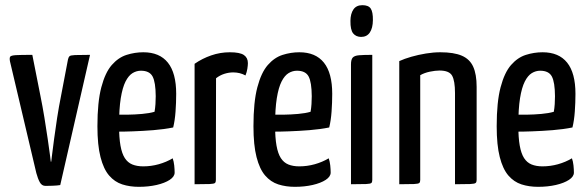

<svg xmlns="http://www.w3.org/2000/svg" viewBox="-20 -712 2270 742"><path d="M155.7 6.4Q141.5 6.4 133.8 -7.7Q126.1 -21.9 120.4 -43.2L18.5 -475.1Q16.2 -487.9 19.3 -492.8Q22.4 -497.7 41.3 -498.9Q60.2 -500 104.9 -500L136.6 -339.8Q144.5 -301.1 151.7 -257.1Q158.9 -213.1 164.5 -174.4Q170.2 -135.7 173.3 -111.4Q176.3 -87.1 176.3 -87.1H178Q178 -87.1 180.9 -111.4Q183.8 -135.7 189 -174.4Q194.1 -213.1 200.9 -257.3Q207.8 -301.4 215.7 -340.5L242.7 -482.2Q244.7 -491.1 248.5 -494.7Q252.2 -498.4 269.9 -499.2Q287.5 -500 327.9 -500L212.8 3.2Q201.8 5.1 183.9 5.8Q166.1 6.4 155.7 6.4Z M516.4 10Q481.7 10 452.4 0.6Q423 -8.9 401.6 -33.8Q380.2 -58.8 368.4 -104.9Q356.5 -151.1 356.5 -224.2Q356.5 -318.1 371.6 -374.9Q386.6 -431.8 412 -460.8Q437.4 -489.8 469.2 -499.9Q501 -510 533.9 -510Q596.7 -510 628.8 -469.9Q660.9 -429.8 660.9 -349.5Q660.9 -315.9 658.4 -281.1Q655.9 -246.3 649.3 -219.4Q614.7 -212.4 572.8 -209Q530.9 -205.7 492.8 -204.4Q454.7 -203 430.3 -203.2Q406 -203.4 406 -203.4L407.2 -269.5Q407.2 -269.5 426 -269Q444.7 -268.5 472.6 -268.8Q500.4 -269.2 528.9 -271.7Q557.4 -274.2 577.2 -280Q579.8 -293.9 580.8 -309.9Q581.8 -325.9 581.8 -340.1Q581.5 -394.4 569.6 -416.6Q557.7 -438.7 524.6 -438.7Q507.7 -438.7 492.3 -429.5Q477 -420.2 465.1 -396.9Q453.3 -373.5 446.7 -332.4Q440.1 -291.3 440.1 -227.4Q440.1 -180 445.6 -149.2Q451.1 -118.5 462.3 -101.1Q473.6 -83.6 491.5 -76.3Q509.4 -69.1 533.6 -69.1Q564.1 -69.1 593.4 -77.3Q622.7 -85.5 647.3 -100.2Q651.6 -88.4 653.3 -72.7Q654.9 -57 654.9 -45Q654.9 -29.5 635.8 -16.9Q616.6 -4.4 585.3 2.8Q554 10 516.4 10Z M732 0V-465.4Q761.2 -485.8 796.1 -497.9Q831.1 -510 868.2 -510Q907 -510 922.5 -499.4Q938 -488.8 938 -468.1Q938 -460.2 936 -446.8Q934 -433.4 928.7 -420.4Q918.4 -426.1 906.4 -429.2Q894.5 -432.2 881.2 -432.2Q864.4 -432.2 847 -426.7Q829.5 -421.1 814.9 -409.6L814.3 -16.5Q814.3 -8.2 810.8 -4.9Q807.4 -1.6 790.1 -0.8Q772.8 0 732 0Z M1119.4 10Q1084.7 10 1055.4 0.6Q1026 -8.9 1004.6 -33.8Q983.2 -58.8 971.4 -104.9Q959.5 -151.1 959.5 -224.2Q959.5 -318.1 974.6 -374.9Q989.6 -431.8 1015 -460.8Q1040.4 -489.8 1072.2 -499.9Q1104 -510 1136.9 -510Q1199.7 -510 1231.8 -469.9Q1263.9 -429.8 1263.9 -349.5Q1263.9 -315.9 1261.4 -281.1Q1258.9 -246.3 1252.3 -219.4Q1217.7 -212.4 1175.8 -209Q1133.9 -205.7 1095.8 -204.4Q1057.7 -203 1033.3 -203.2Q1009 -203.4 1009 -203.4L1010.2 -269.5Q1010.2 -269.5 1029 -269Q1047.7 -268.5 1075.6 -268.8Q1103.4 -269.2 1131.9 -271.7Q1160.4 -274.2 1180.2 -280Q1182.8 -293.9 1183.8 -309.9Q1184.8 -325.9 1184.8 -340.1Q1184.5 -394.4 1172.6 -416.6Q1160.7 -438.7 1127.6 -438.7Q1110.7 -438.7 1095.3 -429.5Q1080 -420.2 1068.1 -396.9Q1056.3 -373.5 1049.7 -332.4Q1043.1 -291.3 1043.1 -227.4Q1043.1 -180 1048.6 -149.2Q1054.1 -118.5 1065.3 -101.1Q1076.6 -83.6 1094.5 -76.3Q1112.4 -69.1 1136.6 -69.1Q1167.1 -69.1 1196.4 -77.3Q1225.7 -85.5 1250.3 -100.2Q1254.6 -88.4 1256.3 -72.7Q1257.9 -57 1257.9 -45Q1257.9 -29.5 1238.8 -16.9Q1219.6 -4.4 1188.3 2.8Q1157 10 1119.4 10Z M1336.4 0V-463Q1336.4 -482 1343.2 -489.5Q1350.1 -497.1 1367.9 -498.5Q1385.7 -500 1418.7 -500V-16.5Q1418.7 -8.2 1415.2 -4.9Q1411.8 -1.6 1394.7 -0.8Q1377.5 0 1336.4 0ZM1375.2 -569.3Q1355.5 -569.7 1344.7 -583.1Q1333.9 -596.6 1334.3 -631.6Q1334.6 -659.2 1345.9 -675.6Q1357.2 -692 1380.5 -692Q1404.1 -692 1412.8 -678.8Q1421.5 -665.7 1421.1 -634.2Q1420.8 -603.7 1409.3 -586.5Q1397.9 -569.3 1375.2 -569.3Z M1523 0V-475.9Q1542.9 -485 1569.7 -492.7Q1596.5 -500.4 1625.8 -505.2Q1655.1 -510 1681.5 -510Q1734.3 -510 1764.9 -496.7Q1795.5 -483.5 1808.7 -454.2Q1822 -425 1822 -376.4V-16.5Q1822 -8.2 1818.1 -4.9Q1814.2 -1.6 1796.8 -0.8Q1779.5 0 1738.4 0V-352.3Q1738.4 -399.4 1727.3 -419.4Q1716.2 -439.4 1678.6 -439.4Q1662.3 -439.4 1641.2 -435Q1620.1 -430.6 1604 -421.4V-16.5Q1604 -8.2 1600.4 -4.9Q1596.8 -1.6 1579.8 -0.8Q1562.8 0 1523 0Z M2059.4 10Q2024.7 10 1995.4 0.6Q1966 -8.9 1944.6 -33.8Q1923.2 -58.8 1911.4 -104.9Q1899.5 -151.1 1899.5 -224.2Q1899.5 -318.1 1914.6 -374.9Q1929.6 -431.8 1955 -460.8Q1980.4 -489.8 2012.2 -499.9Q2044 -510 2076.9 -510Q2139.7 -510 2171.8 -469.9Q2203.9 -429.8 2203.9 -349.5Q2203.9 -315.9 2201.4 -281.1Q2198.9 -246.3 2192.3 -219.4Q2157.7 -212.4 2115.8 -209Q2073.9 -205.7 2035.8 -204.4Q1997.7 -203 1973.3 -203.2Q1949 -203.4 1949 -203.4L1950.2 -269.5Q1950.2 -269.5 1969 -269Q1987.7 -268.5 2015.6 -268.8Q2043.4 -269.2 2071.9 -271.7Q2100.4 -274.2 2120.2 -280Q2122.8 -293.9 2123.8 -309.9Q2124.8 -325.9 2124.8 -340.1Q2124.5 -394.4 2112.6 -416.6Q2100.7 -438.7 2067.6 -438.7Q2050.7 -438.7 2035.3 -429.5Q2020 -420.2 2008.1 -396.9Q1996.3 -373.5 1989.7 -332.4Q1983.1 -291.3 1983.1 -227.4Q1983.1 -180 1988.6 -149.2Q1994.1 -118.5 2005.3 -101.1Q2016.6 -83.6 2034.5 -76.3Q2052.4 -69.1 2076.6 -69.1Q2107.1 -69.1 2136.4 -77.3Q2165.7 -85.5 2190.3 -100.2Q2194.6 -88.4 2196.3 -72.7Q2197.9 -57 2197.9 -45Q2197.9 -29.5 2178.8 -16.9Q2159.6 -4.4 2128.3 2.8Q2097 10 2059.4 10Z"/></svg>

Font: Yanone Kaffeesatz ExtraLight
Style: Regular
Weight: 200
Designer: Yanone (Cyrillic: Daniel Pouzeot, Huerta Tipografica, and Cyreal)
Foundry: Yanone
Version: Version 2.003